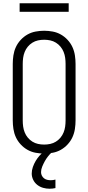

<svg xmlns="http://www.w3.org/2000/svg" viewBox="-20 -931 540 1174"><path d="M250 8Q224 8 197.5 3Q171 -2 148 -15Q125 -28 106.5 -48Q88 -68 77 -92Q66 -116 62 -142.5Q58 -169 58 -195V-540Q58 -566 62 -592.5Q66 -619 77 -643Q88 -667 106.5 -687Q125 -707 148 -720Q171 -733 197.5 -738Q224 -743 250 -743Q276 -743 302.5 -738Q329 -733 352 -720Q375 -707 393.5 -687Q412 -667 423 -643Q434 -619 438 -592.5Q442 -566 442 -540V-195Q442 -169 438 -142.5Q434 -116 423 -92Q412 -68 393.5 -48Q375 -28 352 -15Q329 -2 302.5 3Q276 8 250 8ZM250 -47Q269 -47 287.5 -51Q306 -55 322 -65Q338 -75 350 -89.5Q362 -104 369 -121.5Q376 -139 378.5 -157.5Q381 -176 381 -195V-540Q381 -559 378.5 -577.5Q376 -596 369 -613.5Q362 -631 350 -645.5Q338 -660 322 -670Q306 -680 287.5 -684Q269 -688 250 -688Q231 -688 212.5 -684Q194 -680 178 -670Q162 -660 150 -645.5Q138 -631 131 -613.5Q124 -596 121.5 -577.5Q119 -559 119 -540V-195Q119 -176 121.5 -157.5Q124 -139 131 -121.5Q138 -104 150 -89.5Q162 -75 178 -65Q194 -55 212.5 -51Q231 -47 250 -47ZM283 223Q263 223 243.5 217.5Q224 212 208 199.5Q192 187 183 168.5Q174 150 174 130Q174 110 181 90Q188 70 198.5 52.5Q209 35 222.5 20Q236 5 252 -8H297V0Q284 12 273 26Q262 40 253.5 55.5Q245 71 238 88Q231 105 231 122Q231 133 236 143Q241 153 249.5 159.5Q258 166 268.5 168.5Q279 171 290 171Q297 171 304.5 170Q312 169 319 167V219Q310 221 301 222Q292 223 283 223ZM100 -859V-911H400V-859Z"/></svg>

Font: Iosevka Term Curly Light
Style: Regular
Weight: 300
Designer: Belleve Invis
Foundry: Belleve Invis
Version: Version 32.3.0